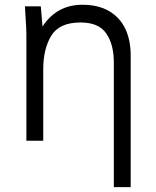

<svg xmlns="http://www.w3.org/2000/svg" viewBox="-20 -576 640 786"><path d="M85 -500.5 82 -550H147L154 -467.5Q212.5 -556.5 317.5 -556.5Q382 -556.5 426.2 -530.8Q470.5 -505 492.8 -458.5Q515 -412 515 -349V190H446V-320Q446 -394 415 -439Q384 -484 310 -484Q223 -484 190 -430Q157 -376 157 -292V0H88V-435Q88 -458.5 85 -500.5Z"/></svg>

Font: JuliaMono Light
Style: Regular
Weight: 300
Monospace: yes
Designer: cormullion
Foundry: corm
Version: Version 0.054; ttfautohint (v1.8.4)